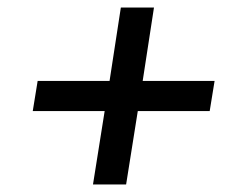

<svg xmlns="http://www.w3.org/2000/svg" viewBox="-20 -585 640 510"><path d="M227 -95 258 -290H67L80 -370H271L301 -565H389L359 -370H550L537 -290H346L315 -95Z"/></svg>

Font: NKDuy Mono
Style: Italic
Weight: 400
Italic angle: -9°
Monospace: yes
Designer: NKDuy
Foundry: NKDuy
Version: Version 2.251; ttfautohint (v1.8.4.7-5d5b)